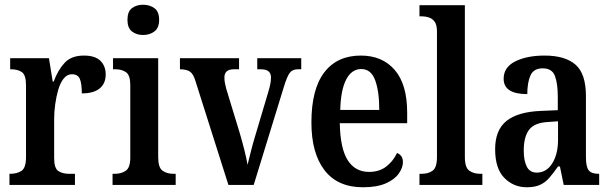

<svg xmlns="http://www.w3.org/2000/svg" viewBox="-20 -782 2584 812"><path d="M20 0V-47H23Q52 -47 71 -59.5Q90 -72 90 -119V-421Q90 -465 72.5 -477Q55 -489 26 -489H23V-536H187L203 -437H207Q225 -486 253.5 -516.5Q282 -547 335 -547Q382 -547 404.5 -525Q427 -503 427 -467Q427 -429 401.5 -408Q376 -387 326 -387Q326 -429 317.5 -448.5Q309 -468 284 -468Q264 -468 249.5 -450Q235 -432 226.5 -403Q218 -374 213.5 -341Q209 -308 209 -278V-114Q209 -70 227 -58.5Q245 -47 271 -47H297V0Z M585 -634Q557 -634 538 -649Q519 -664 519 -698Q519 -733 538 -747.5Q557 -762 585 -762Q613 -762 633 -747.5Q653 -733 653 -698Q653 -664 633 -649Q613 -634 585 -634ZM456 0V-47H466Q493 -47 512 -60Q531 -73 531 -116V-422Q531 -464 513 -476.5Q495 -489 469 -489H458V-536H649V-118Q649 -73 667.5 -60Q686 -47 713 -47H723V0Z M807 -438Q798 -469 783.5 -479Q769 -489 741 -489V-536H991V-489H969Q929 -489 929 -454Q929 -442 931.5 -429.5Q934 -417 937 -406L994 -219Q1004 -185 1013.5 -147.5Q1023 -110 1027 -85Q1032 -105 1040 -137.5Q1048 -170 1058 -203L1114 -391Q1120 -411 1123 -425.5Q1126 -440 1126 -455Q1126 -489 1083 -489H1068V-536H1254V-489H1239Q1217 -489 1205.5 -474Q1194 -459 1180 -413L1053 0H946Z M1515 10Q1408 10 1352.5 -62Q1297 -134 1297 -264Q1297 -405 1351.5 -476Q1406 -547 1506 -547Q1597 -547 1649.5 -486Q1702 -425 1702 -306V-261H1417Q1419 -154 1450.5 -104.5Q1482 -55 1541 -55Q1585 -55 1614.5 -78.5Q1644 -102 1659 -135Q1670 -131 1677 -121.5Q1684 -112 1684 -96Q1684 -73 1666.5 -48Q1649 -23 1611.5 -6.5Q1574 10 1515 10ZM1584 -317Q1584 -396 1566.5 -443Q1549 -490 1508 -490Q1467 -490 1444 -445.5Q1421 -401 1419 -317Z M1754 0V-47H1764Q1791 -47 1809.5 -60Q1828 -73 1828 -118V-649Q1828 -677 1818 -690.5Q1808 -704 1793 -708.5Q1778 -713 1764 -713H1754V-760H1946V-118Q1946 -73 1965 -60Q1984 -47 2010 -47H2020V0Z M2208 10Q2152 10 2113 -29.5Q2074 -69 2074 -151Q2074 -232 2122 -270.5Q2170 -309 2268 -313L2339 -316V-373Q2339 -428 2327 -460.5Q2315 -493 2275 -493Q2237 -493 2223.5 -463Q2210 -433 2210 -384Q2110 -384 2110 -449Q2110 -498 2159.5 -522.5Q2209 -547 2283 -547Q2370 -547 2414 -508.5Q2458 -470 2458 -376V-118Q2458 -77 2469.5 -62Q2481 -47 2511 -47H2514V0H2364L2348 -78H2340Q2321 -51 2304 -31Q2287 -11 2264.5 -0.5Q2242 10 2208 10ZM2250 -52Q2291 -52 2315.5 -91Q2340 -130 2340 -191V-269L2297 -266Q2240 -263 2217.5 -233Q2195 -203 2195 -146Q2195 -102 2208 -77Q2221 -52 2250 -52Z"/></svg>

Font: Noto Serif Thai Condensed SemiBold
Style: Regular
Weight: 600
Width: 3
Designer: Monotype Design Team
Foundry: Monotype Imaging Inc.
Version: Version 2.002; ttfautohint (v1.8.4.7-5d5b)